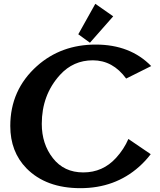

<svg xmlns="http://www.w3.org/2000/svg" viewBox="-20 -982 841 1012"><path d="M482.4 -961.9 576.7 -896 454.1 -756.8 392.6 -801.3ZM403.8 9.8Q222.7 9.8 119.6 -94.7Q34.2 -182.1 34.2 -317.9Q34.2 -508.3 175.3 -634.3Q302.2 -747.1 484.4 -747.1Q666.5 -747.1 776.9 -633.8L645 -567.9Q574.7 -664.1 469.2 -664.1Q366.2 -664.1 296.4 -587.4Q200.2 -481.9 200.2 -329.1Q200.2 -223.1 258.8 -148.4Q317.4 -73.2 418.9 -73.2Q522 -73.2 591.8 -149.9Q633.3 -195.3 656.7 -249.5L774.4 -169.4Q748 -134.3 712.9 -103Q585.9 9.8 403.8 9.8Z"/></svg>

Font: Berenika
Style: Bold
Weight: 700
Designer: Wojciech Kalinowski "wmk69" (wmk69@o2.pl)
Foundry: Wojciech Kalinowski "wmk69" (wmk69@o2.pl)
Version: Version 3.1.0; 2021-05-14